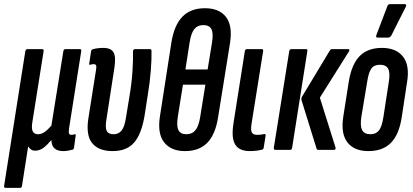

<svg xmlns="http://www.w3.org/2000/svg" viewBox="-38 -729 2010 934"><path d="M-11 185Q-19 185 -18 175L85 -479Q87 -490 96 -490H167Q176 -490 174 -479L120 -139Q114 -105 121 -90.5Q128 -76 147 -76Q163 -76 179 -87Q195 -98 212 -118L270 -479Q272 -490 280 -490H351Q359 -490 357 -479L298 -105Q295 -85 298 -79Q301 -73 310 -73Q315 -73 318.5 -74Q322 -75 326 -76Q332 -77 330 -69L322 -10Q321 -1 311 0Q300 3 290 4.5Q280 6 269 6Q243 6 228 -6.5Q213 -19 212 -47H211Q192 -24 173.5 -10Q155 4 132 4Q121 4 112.5 -2Q104 -8 99 -17L69 175Q68 185 59 185Z M510 6Q442 6 410.5 -32.5Q379 -71 392 -154L429 -388Q432 -404 429.5 -410.5Q427 -417 417 -417Q413 -417 409 -416Q405 -415 400 -414Q394 -413 396 -420L405 -479Q406 -488 415 -490Q426 -493 439 -494.5Q452 -496 465 -496Q502 -496 514.5 -474Q527 -452 518 -396L480 -150Q473 -109 481 -92.5Q489 -76 515 -76Q539 -76 553.5 -94Q568 -112 575 -158L593 -268Q603 -328 606.5 -384Q610 -440 609 -479Q610 -490 619 -490H692Q699 -490 699 -481Q700 -442 695.5 -384.5Q691 -327 681 -268L665 -165Q650 -76 614 -35Q578 6 510 6Z M862 6Q794 6 760.5 -36.5Q727 -79 740 -163L796 -524Q810 -608 850 -648.5Q890 -689 959 -689Q1028 -689 1061 -647Q1094 -605 1081 -520L1023 -159Q1010 -75 970.5 -34.5Q931 6 862 6ZM868 -76Q897 -76 913 -96Q929 -116 936 -161L961 -317H852L827 -161Q820 -116 830 -96Q840 -76 868 -76ZM864 -391H972L993 -520Q1001 -567 990.5 -587Q980 -607 951 -607Q923 -607 907 -587Q891 -567 884 -520Z M1176 6Q1144 6 1123.5 -7.5Q1103 -21 1096.5 -51Q1090 -81 1098 -131L1153 -480Q1155 -490 1163 -490H1235Q1244 -490 1242 -480L1185 -123Q1181 -93 1188 -83Q1195 -73 1213 -73Q1222 -73 1231 -74Q1240 -75 1248 -77Q1255 -78 1254 -69L1245 -12Q1244 -3 1237 -1Q1225 2 1210 4Q1195 6 1176 6Z M1510 0Q1504 0 1502 -6L1429 -241Q1426 -251 1432 -260L1567 -484Q1571 -490 1577 -490H1655Q1666 -490 1659 -478L1518 -254L1594 -12Q1597 0 1586 0ZM1302 0Q1293 0 1294 -10L1369 -480Q1371 -490 1380 -490H1451Q1459 -490 1457 -480L1383 -10Q1382 0 1373 0Z M1754 6Q1685 6 1652 -36.5Q1619 -79 1632 -162L1659 -334Q1673 -417 1712 -456.5Q1751 -496 1820 -496Q1889 -496 1922.5 -453.5Q1956 -411 1942 -328L1916 -157Q1903 -74 1863.5 -34Q1824 6 1754 6ZM1764 -76Q1791 -76 1805.5 -94.5Q1820 -113 1827 -159L1853 -328Q1861 -374 1850.5 -394Q1840 -414 1810 -414Q1782 -414 1768.5 -395.5Q1755 -377 1748 -330L1720 -162Q1713 -117 1723.5 -96.5Q1734 -76 1764 -76ZM1798 -546Q1793 -546 1792 -550Q1791 -554 1793 -559L1846 -698Q1848 -705 1852 -707Q1856 -709 1862 -709H1931Q1936 -709 1937.5 -705Q1939 -701 1936 -696L1866 -557Q1860 -546 1849 -546Z"/></svg>

Font: Sofia Sans Extra Condensed SemiBold
Style: Italic
Weight: 600
Italic angle: -9°
Designer: Botio Nikoltchev, Ani Petrova
Foundry: lettersoup
Version: Version 4.101